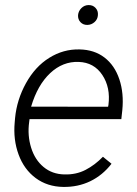

<svg xmlns="http://www.w3.org/2000/svg" viewBox="-20 -735 546 765"><path d="M231.9 9.8Q168.5 8.8 122.1 -25.6Q75.7 -60.1 54 -119.4Q32.2 -178.7 38.6 -247.6L40 -264.2Q46.9 -337.4 83.5 -403.6Q120.1 -469.7 176.3 -504.6Q232.4 -539.6 296.4 -538.1Q355.5 -537.1 396.2 -505.9Q437 -474.6 455.6 -418.9Q474.1 -363.3 467.3 -295.9L463.4 -260.3H97.7L96.2 -248.5Q88.9 -195.3 104 -146.7Q119.1 -98.1 153.6 -69.6Q188 -41 236.3 -40Q283.2 -38.6 320.8 -58.1Q358.4 -77.6 390.1 -110.4L424.3 -82.5Q388.7 -36.6 339.6 -12.9Q290.5 10.7 231.9 9.8ZM293.5 -488.3Q230 -490.7 179.7 -443.4Q129.4 -396 104 -310.1L410.6 -309.6L412.1 -316.9Q420.9 -386.2 387.7 -436.3Q354.5 -486.3 293.5 -488.3ZM291 -674.8Q292.5 -690.9 304.2 -702.6Q315.9 -714.4 332.5 -714.8Q349.6 -715.3 360.6 -703.6Q371.6 -691.9 370.1 -674.8Q369.1 -658.2 356.9 -647.2Q344.7 -636.2 328.6 -635.7Q311.5 -635.3 300.8 -646.5Q290 -657.7 291 -674.8Z"/></svg>

Font: RobotoInd Light
Style: Italic
Weight: 300
Italic angle: -12°
Designer: Google
Version: Version 2.001151; 2014